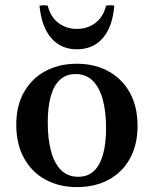

<svg xmlns="http://www.w3.org/2000/svg" viewBox="-20 -710 596 744"><path d="M273 -423Q237 -423 213 -401.5Q189 -380 177 -338Q165 -296 165 -236Q165 -171 178 -123.5Q191 -76 217 -50.5Q243 -25 283 -25L278 15Q210 15 157 -13.5Q104 -42 73.5 -96.5Q43 -151 43 -227Q43 -300 73 -353Q103 -406 156 -434.5Q209 -463 278 -463ZM283 -25Q320 -25 343.5 -47Q367 -69 379 -111Q391 -153 391 -213Q391 -278 378 -325Q365 -372 339 -397.5Q313 -423 273 -423L278 -463Q346 -463 399 -434.5Q452 -406 482.5 -352Q513 -298 513 -222Q513 -149 483.5 -95.5Q454 -42 401 -13.5Q348 15 278 15ZM391 -688Q407 -691 423 -688Q416 -606 378.5 -562.5Q341 -519 278 -519Q216 -519 178.5 -562.5Q141 -606 133 -688Q149 -691 165 -688Q176 -644 206.5 -621Q237 -598 278 -598Q319 -598 349.5 -621Q380 -644 391 -688Z"/></svg>

Font: Poltawski Nowy Medium
Style: Regular
Weight: 500
Version: Version 1.001;gftools[0.9.25]